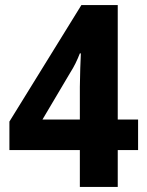

<svg xmlns="http://www.w3.org/2000/svg" viewBox="-20 -735 578 755"><path d="M523 -145V-265H443V-715H300L17 -257V-145H294V0H443V-145ZM294 -393V-265H147L256 -449C272 -474 283 -497 294 -525H298C297 -511 294 -427 294 -393Z"/></svg>

Font: Noto Sans Armenian SemiCondensed Medium
Style: Regular
Weight: 500
Width: 4
Designer: Monotype Design Team
Foundry: Monotype Imaging Inc.
Version: Version 2.008